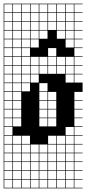

<svg xmlns="http://www.w3.org/2000/svg" viewBox="-20 -785 469 1043"><path d="M0 238.1V-765.1H428.6V-761.9H384.1V-717.5H428.6V-714.3H384.1V-669.8H428.6V-666.7H384.1V-622.2H428.6V-619H384.1V-574.6H428.6V-571.4H384.1V-527H428.6V-523.8H384.1V-479.4H428.6V-476.2H384.1V-431.7H428.6V-428.6H384.1V-384.1H428.6V-381H384.1V-336.5H428.6V-285.7H384.1V-241.3H428.6V-238.1H384.1V-193.7H428.6V-190.5H384.1V-146H428.6V-142.9H384.1V-98.4H428.6V-95.2H384.1V-50.8H428.6V-47.6H384.1V-3.2H428.6V0H384.1V44.4H428.6V47.6H384.1V92.1H428.6V95.2H384.1V139.7H428.6V142.9H384.1V187.3H428.6V190.5H384.1V234.9H428.6V238.1ZM336.5 -717.5H381V-761.9H336.5ZM50.8 -717.5H95.2V-761.9H50.8ZM98.4 -717.5H142.9V-761.9H98.4ZM146 -717.5H190.5V-761.9H146ZM3.2 -717.5H47.6V-761.9H3.2ZM288.9 -717.5H333.3V-761.9H288.9ZM193.7 -717.5H238.1V-761.9H193.7ZM241.3 -717.5H285.7V-761.9H241.3ZM3.2 -669.8H47.6V-714.3H3.2ZM146 -669.8H190.5V-714.3H146ZM241.3 -669.8H285.7V-714.3H241.3ZM336.5 -669.8H381V-714.3H336.5ZM98.4 -669.8H142.9V-714.3H98.4ZM288.9 -669.8H333.3V-714.3H288.9ZM193.7 -669.8H238.1V-714.3H193.7ZM50.8 -669.8H95.2V-714.3H50.8ZM3.2 -622.2H47.6V-666.7H3.2ZM193.7 -622.2H238.1V-666.7H193.7ZM146 -622.2H190.5V-666.7H146ZM336.5 -622.2H381V-666.7H336.5ZM98.4 -622.2H142.9V-666.7H98.4ZM241.3 -622.2H285.7V-666.7H241.3ZM50.8 -622.2H95.2V-666.7H50.8ZM288.9 -622.2H333.3V-666.7H288.9ZM3.2 -574.6H47.6V-619H3.2ZM288.9 -574.6H333.3V-619H288.9ZM193.7 -574.6H238.1V-619H193.7ZM336.5 -574.6H381V-619H336.5ZM146 -574.6H190.5V-619H146ZM98.4 -574.6H142.9V-619H98.4ZM50.8 -574.6H95.2V-619H50.8ZM3.2 -527H47.6V-571.4H3.2ZM336.5 -527H381V-571.4H336.5ZM146 -527H190.5V-571.4H146ZM98.4 -527H142.9V-571.4H98.4ZM50.8 -527H95.2V-571.4H50.8ZM3.2 -479.4H47.6V-523.8H3.2ZM241.3 -479.4H285.7V-523.8H241.3ZM98.4 -479.4H142.9V-523.8H98.4ZM50.8 -479.4H95.2V-523.8H50.8ZM50.8 -431.7H95.2V-476.2H50.8ZM193.7 -431.7H238.1V-476.2H193.7ZM336.5 -431.7H381V-476.2H336.5ZM3.2 -431.7H47.6V-476.2H3.2ZM241.3 -431.7H285.7V-476.2H241.3ZM146 -431.7H190.5V-476.2H146ZM288.9 -431.7H333.3V-476.2H288.9ZM98.4 -431.7H142.9V-476.2H98.4ZM193.7 -384.1H238.1V-428.6H193.7ZM98.4 -384.1H142.9V-428.6H98.4ZM3.2 -384.1H47.6V-428.6H3.2ZM50.8 -384.1H95.2V-428.6H50.8ZM336.5 -384.1H381V-428.6H336.5ZM241.3 -384.1H285.7V-428.6H241.3ZM146 -384.1H190.5V-428.6H146ZM288.9 -384.1H333.3V-428.6H288.9ZM50.8 -336.5H95.2V-381H50.8ZM336.5 -336.5H381V-381H336.5ZM3.2 -336.5H47.6V-381H3.2ZM146 -336.5H190.5V-381H146ZM98.4 -336.5H142.9V-381H98.4ZM3.2 -288.9H47.6V-333.3H3.2ZM50.8 -288.9H95.2V-333.3H50.8ZM98.4 -288.9H142.9V-333.3H98.4ZM193.7 -288.9H238.1V-333.3H193.7ZM3.2 -241.3H47.6V-285.7H3.2ZM50.8 -241.3H95.2V-285.7H50.8ZM241.3 -241.3H285.7V-285.7H241.3ZM193.7 -241.3H238.1V-285.7H193.7ZM3.2 -193.7H47.6V-238.1H3.2ZM50.8 -193.7H95.2V-238.1H50.8ZM241.3 -193.7H285.7V-238.1H241.3ZM193.7 -193.7H238.1V-238.1H193.7ZM3.2 -146H47.6V-190.5H3.2ZM50.8 -146H95.2V-190.5H50.8ZM241.3 -146H285.7V-190.5H241.3ZM193.7 -146H238.1V-190.5H193.7ZM3.2 -98.4H47.6V-142.9H3.2ZM241.3 -98.4H285.7V-142.9H241.3ZM193.7 -98.4H238.1V-142.9H193.7ZM50.8 -98.4H95.2V-142.9H50.8ZM47.6 -95.2H3.2V-50.8H47.6ZM336.5 -50.8H381V-95.2H336.5ZM3.2 -3.2H47.6V-47.6H3.2ZM98.4 -3.2H142.9V-47.6H98.4ZM288.9 -3.2H333.3V-47.6H288.9ZM336.5 -3.2H381V-47.6H336.5ZM50.8 -3.2H95.2V-47.6H50.8ZM241.3 -3.2H285.7V-47.6H241.3ZM50.8 44.4H95.2V0H50.8ZM241.3 44.4H285.7V0H241.3ZM146 44.4H190.5V0H146ZM193.7 44.4H238.1V0H193.7ZM336.5 44.4H381V0H336.5ZM288.9 44.4H333.3V0H288.9ZM3.2 44.4H47.6V0H3.2ZM98.4 44.4H142.9V0H98.4ZM98.4 92.1H142.9V47.6H98.4ZM50.8 92.1H95.2V47.6H50.8ZM241.3 92.1H285.7V47.6H241.3ZM3.2 92.1H47.6V47.6H3.2ZM146 92.1H190.5V47.6H146ZM336.5 92.1H381V47.6H336.5ZM193.7 92.1H238.1V47.6H193.7ZM288.9 92.1H333.3V47.6H288.9ZM241.3 139.7H285.7V95.2H241.3ZM193.7 139.7H238.1V95.2H193.7ZM98.4 139.7H142.9V95.2H98.4ZM50.8 139.7H95.2V95.2H50.8ZM146 139.7H190.5V95.2H146ZM288.9 139.7H333.3V95.2H288.9ZM336.5 139.7H381V95.2H336.5ZM3.2 139.7H47.6V95.2H3.2ZM50.8 187.3H95.2V142.9H50.8ZM336.5 187.3H381V142.9H336.5ZM146 187.3H190.5V142.9H146ZM288.9 187.3H333.3V142.9H288.9ZM193.7 187.3H238.1V142.9H193.7ZM241.3 187.3H285.7V142.9H241.3ZM98.4 187.3H142.9V142.9H98.4ZM3.2 187.3H47.6V142.9H3.2ZM336.5 234.9H381V190.5H336.5ZM146 234.9H190.5V190.5H146ZM288.9 234.9H333.3V190.5H288.9ZM193.7 234.9H238.1V190.5H193.7ZM241.3 234.9H285.7V190.5H241.3ZM50.8 234.9H95.2V190.5H50.8ZM3.2 234.9H47.6V190.5H3.2ZM98.4 234.9H142.9V190.5H98.4Z"/></svg>

Font: Jacquard 12 Charted
Style: Regular
Weight: 400
Designer: Sarah Cadigan-Fried
Version: Version 1.000